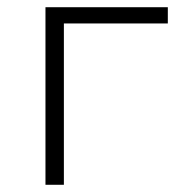

<svg xmlns="http://www.w3.org/2000/svg" viewBox="-20 -512 512 532"><path d="M106 0V-492H445V-447H157V0Z"/></svg>

Font: Nunito Sans 7pt ExtraLight
Style: Regular
Weight: 250
Designer: Vernon Adams
Foundry: Vernon Adams
Version: Version 3.101;gftools[0.9.27]